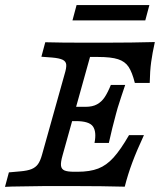

<svg xmlns="http://www.w3.org/2000/svg" viewBox="-23 -737 644 758"><path d="M50.8 -0.9Q23 -0.8 -3.3 0.7L12.1 -56.5L55.9 -60.4Q85.3 -62.8 101.6 -69.5Q117.9 -76.3 127.1 -89.2Q136.3 -102.2 142.8 -125.8L232.3 -445.2Q239.6 -468.8 238.5 -481.8Q237.3 -494.7 224.4 -501Q211.4 -507.4 182.1 -509.9L140.4 -513L155.7 -570.2Q217.7 -568.5 304.5 -568.5H308.7H393.9Q498 -568.5 588.3 -571Q578.6 -527.3 573.8 -492.2Q569 -457.1 568.1 -409.7H509.3Q498.8 -451.6 484.7 -473Q470.5 -494.4 443.1 -503.2Q415.7 -512.1 364.9 -512.1H332.4L224.1 -124Q216.2 -96.4 217.8 -82.9Q219.5 -69.3 231.5 -64.1Q243.5 -58.9 270.5 -58.9H283.2Q332 -58.9 364.7 -71.6Q397.4 -84.2 425.1 -114.9Q452.9 -145.5 486.3 -203.4H545.2Q516.5 -141.6 499.1 -94.8Q481.6 -47.9 469.5 0Q377.6 -2.4 276.8 -2.4H148.3H150.4Q113.1 -2.4 50.8 -0.9ZM253.4 -315.3H409.1L392.9 -258.9H237.3ZM276.3 -258.9 315.1 -315.3Q342.4 -315.3 360.2 -325.2Q378.1 -335 390.4 -353.5Q402.6 -371.9 414.6 -401.6H471.2Q454.8 -353.5 441.6 -311.3L434.9 -287.1Q420 -232.6 406.7 -172.6H350.1Q358.7 -216.5 344 -237.7Q329.3 -258.9 276.3 -258.9ZM279.3 -716.9H566.7L550.6 -656.5H263.1Z"/></svg>

Font: Playfair Micro SmCond SmLight
Style: Italic
Weight: 360
Width: 4
Italic angle: -15.6°
Designer: Claus Eggers Sørensen
Foundry: Claus Eggers Sørensen
Version: Version 2.203;Glyphs 3.3 (3326)